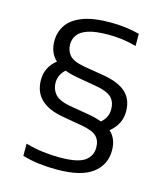

<svg xmlns="http://www.w3.org/2000/svg" viewBox="-113 -835 809 932"><g transform="rotate(15 292.0 -369.0)"><path d="M257 9.5Q212 9.5 169 4.2Q126 -1 85.5 -13V-74Q133 -61 174 -56Q215 -51 258 -51Q347 -51 382 -75.5Q417 -100 417 -143Q417 -178.5 396.5 -198.8Q376 -219 321.5 -228.5L221.5 -246Q72.5 -272 72.5 -391.5Q72.5 -456 124.5 -497Q86.5 -532 86.5 -590.5Q86.5 -636 110.8 -671.8Q135 -707.5 188.5 -727.8Q242 -748 328.5 -748Q405 -748 473.5 -730V-669Q435 -679.5 402 -683.8Q369 -688 333.5 -688Q268.5 -688 231.5 -675.8Q194.5 -663.5 179.5 -642.2Q164.5 -621 164.5 -594.5Q164.5 -563.5 183.5 -541Q202.5 -518.5 256.5 -508.5L359 -491.5Q437 -478.5 474.2 -444.2Q511.5 -410 511.5 -349.5Q511.5 -315.5 497.2 -288.8Q483 -262 457.5 -241.5Q494.5 -208 494.5 -149.5Q494.5 -76.5 437.2 -33.5Q380 9.5 257 9.5ZM342 -288.5Q378.5 -282 405.5 -271.5Q439 -298.5 439 -341Q439 -378 417.5 -399.8Q396 -421.5 338.5 -431.5L238.5 -449Q203.5 -455 177 -465.5Q144.5 -437.5 144.5 -396.5Q144.5 -364.5 164.8 -340.2Q185 -316 241.5 -305.5Z"/></g></svg>

Font: Encode Sans Expanded
Style: Regular
Weight: 400
Width: 7
Designer: Multiple Designers
Foundry: Impallari Type
Version: Version 3.000; ttfautohint (v1.8.3) -l 8 -r 50 -G 200 -x 14 